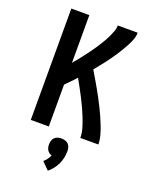

<svg xmlns="http://www.w3.org/2000/svg" viewBox="-178 -833 955 1191"><g transform="rotate(20 300.0 -237.5)"><path d="M81 0V-735H200V-420Q212 -434 223.5 -448.5Q235 -463 246.5 -477.5Q258 -492 269 -507Q280 -522 291 -537Q302 -552 312 -567.5Q322 -583 332 -599Q342 -615 351 -631Q360 -647 367.5 -664Q375 -681 381.5 -698.5Q388 -716 388 -735H519Q519 -712 511 -690.5Q503 -669 492.5 -649Q482 -629 470.5 -609.5Q459 -590 446.5 -571Q434 -552 421 -533.5Q408 -515 394 -497Q380 -479 366 -461.5Q352 -444 338 -427Q353 -402 368 -376.5Q383 -351 397.5 -325.5Q412 -300 426 -274Q440 -248 453 -221.5Q466 -195 478 -168.5Q490 -142 500.5 -114.5Q511 -87 519 -58Q527 -29 527 0H408Q408 -31 399 -61.5Q390 -92 378.5 -121.5Q367 -151 354 -179.5Q341 -208 326.5 -236Q312 -264 297 -291.5Q282 -319 267 -346Q250 -328 233.5 -310.5Q217 -293 200 -276V0ZM288 260 241 213Q253 203 262.5 190Q272 177 278 163Q268 160 260.5 154.5Q253 149 248 140.5Q243 132 241 123Q239 114 239 104Q239 92 242.5 80Q246 68 254.5 59Q263 50 275.5 46.5Q288 43 300 43Q312 43 324.5 46.5Q337 50 345.5 59Q354 68 357.5 80Q361 92 361 104Q361 126 356.5 148Q352 170 342.5 190.5Q333 211 319 228.5Q305 246 288 260Z"/></g></svg>

Font: Iosevka Curly Extended
Style: Bold
Weight: 700
Width: 7
Monospace: yes
Designer: Belleve Invis
Foundry: Belleve Invis
Version: Version 11.1.0; ttfautohint (v1.8.3)